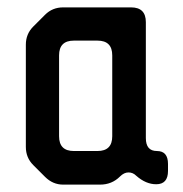

<svg xmlns="http://www.w3.org/2000/svg" viewBox="-20 -505 495 520"><path d="M140 -136V-355Q140 -395 180 -395H244Q284 -395 284 -355V-136Q284 -96 244 -96H180Q140 -96 140 -136ZM102 -26Q123 -5 151 -5H251Q283 -5 305 -27Q316 -38 328 -38Q340 -38 349 -29Q375 -6 403 -6Q435 -6 435 -42V-61Q435 -96 405 -96Q375 -96 375 -131V-445Q375 -485 335 -485H151Q122 -485 102 -465L70 -433Q50 -413 50 -384V-107Q50 -78 70 -58Z"/></svg>

Font: WD-XL Lubrifont TC
Style: Regular
Weight: 400
Designer: [WD-XL Lubrifont] Copyright 2020-2022 (c) NightFurySL2001, Skr-ZERO; [ZCOOL QingKe HuangYou] Copyright 2018-2022 (c) The
Version: Version 2.001;hotconv 1.1.1;makeotfexe 2.6.0